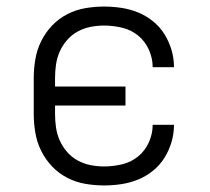

<svg xmlns="http://www.w3.org/2000/svg" viewBox="-20 -558 640 586"><path d="M298 8Q269 8 240 3Q211 -2 185 -15.5Q159 -29 139 -50Q119 -71 106 -97Q93 -123 88 -152Q83 -181 83 -210V-320Q83 -349 88 -378Q93 -407 106 -433Q119 -459 139 -480Q159 -501 185 -514.5Q211 -528 240 -533Q269 -538 298 -538Q324 -538 350.5 -534Q377 -530 401.5 -520Q426 -510 447 -493Q468 -476 482 -453.5Q496 -431 503.5 -405.5Q511 -380 511 -353Q511 -353 511 -353Q511 -353 511 -353H446Q446 -353 446 -353Q446 -353 446 -353Q446 -380 434.5 -406Q423 -432 401.5 -449.5Q380 -467 352.5 -473.5Q325 -480 298 -480Q277 -480 256.5 -476Q236 -472 217.5 -462Q199 -452 185 -436Q171 -420 162.5 -401Q154 -382 151 -361.5Q148 -341 148 -320V-294H363V-236H148V-210Q148 -189 151 -168.5Q154 -148 162.5 -129Q171 -110 185 -94Q199 -78 217.5 -68Q236 -58 256.5 -54Q277 -50 298 -50Q325 -50 352.5 -56.5Q380 -63 401.5 -80.5Q423 -98 434.5 -124Q446 -150 446 -177Q446 -177 446 -177Q446 -177 446 -177H511Q511 -177 511 -177Q511 -177 511 -177Q511 -150 503.5 -124.5Q496 -99 482 -76.5Q468 -54 447 -37Q426 -20 401.5 -10Q377 0 350.5 4Q324 8 298 8Z"/></svg>

Font: Iosevka Curly Light Extended
Style: Regular
Weight: 300
Width: 7
Monospace: yes
Designer: Belleve Invis
Foundry: Belleve Invis
Version: Version 11.1.0; ttfautohint (v1.8.3)